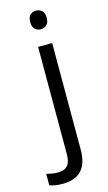

<svg xmlns="http://www.w3.org/2000/svg" viewBox="-187 -728 559 997"><g transform="rotate(-15 92.5 -229.5)"><path d="M19.5 223.1Q-23.4 223.1 -50.3 211.9V150.4Q-19 159.7 11.2 159.7Q46.9 159.7 63.2 140.4Q79.6 121.1 79.6 81.5V-497.1H155.3V76.2Q155.3 223.1 19.5 223.1ZM73.2 -631.8Q73.2 -657.7 85.9 -669.7Q98.6 -681.6 117.7 -681.6Q136.2 -681.6 149.2 -669.4Q162.1 -657.2 162.1 -631.8Q162.1 -606.4 149.2 -594Q136.2 -581.5 117.7 -581.5Q98.6 -581.5 85.9 -594Q73.2 -606.4 73.2 -631.8Z"/></g></svg>

Font: Bpm'online Open Sans
Style: Regular
Weight: 400
Foundry: Ascender Corporation
Version: Version 1.10